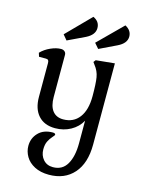

<svg xmlns="http://www.w3.org/2000/svg" viewBox="-137 -768 825 1101"><g transform="rotate(15 275.5 -217.5)"><path d="M108 123Q108 77 139 45Q170 13 224 13Q232 13 236 15.5Q240 18 240 22Q240 26 227.5 39.5Q215 53 205.5 72Q196 91 196 120Q196 156 217.5 180.5Q239 205 275 205Q331 205 358 158.5Q385 112 385 34V-100Q363 -60 321.5 -37Q280 -14 229 -14Q165 -14 129.5 -53.5Q94 -93 94 -164V-364Q94 -376 90 -381Q86 -386 76 -386H35L28 -408Q51 -432 84.5 -447Q118 -462 146 -462Q159 -462 167.5 -454.5Q176 -447 176 -435V-185Q176 -131 198 -103Q220 -75 261 -75Q322 -75 356 -120Q390 -165 390 -247Q390 -322 384 -358Q378 -394 354 -424L344 -438L354 -451L465 -462V20Q465 131 411 192Q357 253 264 253Q214 253 178.5 234.5Q143 216 125.5 186Q108 156 108 123ZM138 -547 277 -688Q316 -670 316 -631Q316 -591 266 -566L163 -517ZM325 -547 467 -688Q505 -668 505 -631Q505 -591 453 -566L351 -517Z"/></g></svg>

Font: Kurale
Style: Regular
Weight: 400
Designer: Eduardo Rodriguez Tunni
Foundry: Eduardo Rodriguez Tunni
Version: Version 2.000